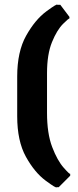

<svg xmlns="http://www.w3.org/2000/svg" viewBox="-20 -670 339 837"><path d="M55 -163V-336Q55 -445 94 -514.5Q133 -584 181.5 -620Q230 -656 230 -649H243L283 -596L282 -588Q282 -593 255 -566Q228 -539 206.5 -486Q185 -433 185 -351V-178Q185 -88 207.5 -29Q230 30 258 61.5Q286 93 286 87V96L236 146H227Q227 153 179 117.5Q131 82 93 13.5Q55 -55 55 -163Z"/></svg>

Font: Alegreya SC ExtraBold
Style: Regular
Weight: 800
Designer: Juan Pablo del Peral
Foundry: Huerta Tipografica
Version: Version 2.007; ttfautohint (v1.6)